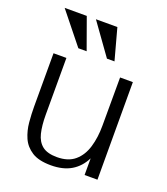

<svg xmlns="http://www.w3.org/2000/svg" viewBox="-135 -817 802 924"><g transform="rotate(20 265.5 -355.5)"><path d="M232.9 11.7Q170.4 11.7 135.3 -10.7Q100.1 -33.2 84.2 -69.3Q68.4 -105.5 64.7 -147.2Q61 -189 61 -227.1V-499.5H127V-209Q127 -153.3 136.5 -114.5Q146 -75.7 171.9 -55.4Q197.8 -35.2 246.6 -35.2Q304.2 -35.2 338.1 -64.2Q372.1 -93.3 386.7 -142.6Q401.4 -191.9 401.4 -252L401.9 -499.5H467.3L467.8 0H401.9V-85.4Q378.4 -38.1 336.7 -13.2Q294.9 11.7 232.9 11.7ZM165 -563 36.6 -723.1H149.9L207.5 -563ZM311.5 -563 196.8 -723.1H306.6L350.1 -563Z"/></g></svg>

Font: Pontano Sans Light
Style: Regular
Weight: 300
Designer: Vernon Adams
Foundry: Vernon Adams
Version: Version 2.001